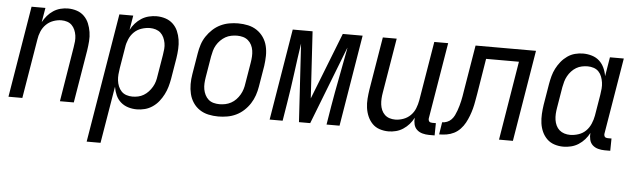

<svg xmlns="http://www.w3.org/2000/svg" viewBox="-47 -701 3595 1089"><g transform="rotate(5 1750.0 -156.5)"><path d="M8 0 94 -520H173L159 -438Q170 -458 184.5 -475Q199 -492 218 -504.5Q237 -517 258.5 -522.5Q280 -528 301 -528Q327 -528 351.5 -520Q376 -512 393.5 -494.5Q411 -477 420.5 -454Q430 -431 434 -405.5Q438 -380 436 -353.5Q434 -327 430 -301L380 0H301L352 -312Q355 -329 356.5 -346Q358 -363 355.5 -379.5Q353 -396 346.5 -411Q340 -426 329 -437Q318 -448 302.5 -453Q287 -458 270 -458Q247 -458 223.5 -449.5Q200 -441 182.5 -423.5Q165 -406 155.5 -383Q146 -360 143 -337L87 0Z M472 215 594 -520H673L659 -437Q669 -457 684.5 -474.5Q700 -492 719.5 -504.5Q739 -517 761.5 -522.5Q784 -528 805 -528Q832 -528 856.5 -520Q881 -512 899 -495Q917 -478 927 -455Q937 -432 941 -406.5Q945 -381 943.5 -354Q942 -327 938 -301L918 -181Q914 -158 907.5 -135.5Q901 -113 890 -91.5Q879 -70 864 -51Q849 -32 828.5 -18Q808 -4 785 2Q762 8 739 8Q713 8 689 0.5Q665 -7 647 -23Q629 -39 619 -61.5Q609 -84 605 -109L551 215ZM708 -62Q724 -62 740.5 -65.5Q757 -69 772 -78Q787 -87 799 -100Q811 -113 820 -128.5Q829 -144 833.5 -160Q838 -176 840 -192L860 -312Q863 -329 864.5 -346.5Q866 -364 863 -380.5Q860 -397 853 -412Q846 -427 834.5 -437.5Q823 -448 807 -453Q791 -458 774 -458Q751 -458 726.5 -450Q702 -442 684 -424.5Q666 -407 656 -383.5Q646 -360 643 -337L623 -217Q620 -199 618.5 -181Q617 -163 619 -146Q621 -129 627.5 -113Q634 -97 645.5 -85Q657 -73 673.5 -67.5Q690 -62 708 -62Z M1203 8Q1174 8 1146.5 2Q1119 -4 1096.5 -19Q1074 -34 1059 -56.5Q1044 -79 1037.5 -106Q1031 -133 1031 -161.5Q1031 -190 1036 -219L1056 -339Q1060 -364 1068 -389Q1076 -414 1091 -436.5Q1106 -459 1126 -477.5Q1146 -496 1170 -507.5Q1194 -519 1219.5 -523.5Q1245 -528 1270 -528Q1299 -528 1326.5 -522Q1354 -516 1376.5 -501Q1399 -486 1414.5 -463.5Q1430 -441 1436.5 -414Q1443 -387 1442.5 -358.5Q1442 -330 1438 -301L1418 -181Q1414 -156 1405.5 -131Q1397 -106 1382.5 -83.5Q1368 -61 1348 -42.5Q1328 -24 1304 -12.5Q1280 -1 1254 3.5Q1228 8 1203 8ZM1204 -62Q1220 -62 1237 -65.5Q1254 -69 1269.5 -77.5Q1285 -86 1297.5 -99Q1310 -112 1319 -127.5Q1328 -143 1333 -159.5Q1338 -176 1340 -192L1360 -312Q1363 -330 1364 -347.5Q1365 -365 1362.5 -381.5Q1360 -398 1352.5 -413Q1345 -428 1332.5 -438.5Q1320 -449 1304 -453.5Q1288 -458 1270 -458Q1254 -458 1236.5 -454.5Q1219 -451 1204 -442.5Q1189 -434 1176 -421Q1163 -408 1154 -392.5Q1145 -377 1140.5 -360.5Q1136 -344 1133 -328L1113 -208Q1110 -190 1109 -172.5Q1108 -155 1111 -138.5Q1114 -122 1121.5 -107Q1129 -92 1141 -81.5Q1153 -71 1169.5 -66.5Q1186 -62 1204 -62Z M1495 0 1581 -520H1694L1717 -140L1866 -520H1979L1893 0H1819L1836 -104Q1850 -187 1866.5 -270.5Q1883 -354 1898 -437L1899 -445L1726 0H1662L1635 -445Q1622 -359 1611 -274Q1600 -189 1586 -104L1569 0Z M2172 8Q2146 8 2121.5 0Q2097 -8 2080 -25.5Q2063 -43 2053 -66Q2043 -89 2039.5 -114.5Q2036 -140 2038 -166.5Q2040 -193 2044 -219L2094 -520H2173L2121 -208Q2118 -191 2117 -174Q2116 -157 2118 -140.5Q2120 -124 2126.5 -109Q2133 -94 2144.5 -83Q2156 -72 2171.5 -67Q2187 -62 2204 -62Q2227 -62 2250.5 -70.5Q2274 -79 2291.5 -96.5Q2309 -114 2318 -137Q2327 -160 2331 -183L2387 -520H2466L2394 -87Q2393 -82 2394 -77Q2395 -72 2397.5 -68.5Q2400 -65 2405 -63.5Q2410 -62 2415 -62H2436L2435 8H2403Q2384 8 2365.5 3Q2347 -2 2334 -14Q2321 -26 2316.5 -44.5Q2312 -63 2314 -82Q2304 -62 2289 -45Q2274 -28 2255 -15.5Q2236 -3 2214.5 2.5Q2193 8 2172 8Z M2801 0 2875 -450H2688L2655 -247Q2651 -226 2647.5 -205Q2644 -184 2638.5 -163Q2633 -142 2625 -121Q2617 -100 2606.5 -80.5Q2596 -61 2580 -44Q2564 -27 2544 -17Q2524 -7 2502.5 -3.5Q2481 0 2460 0L2471 -70Q2485 -70 2499 -75.5Q2513 -81 2523.5 -92Q2534 -103 2540.5 -116.5Q2547 -130 2552 -144Q2557 -158 2561 -172Q2565 -186 2568 -199.5Q2571 -213 2573.5 -227Q2576 -241 2578 -255L2622 -520H2966L2880 0Z M3168 8Q3141 8 3116.5 0Q3092 -8 3074.5 -25Q3057 -42 3046.5 -65Q3036 -88 3032.5 -113.5Q3029 -139 3030.5 -166Q3032 -193 3036 -219L3056 -339Q3060 -362 3066 -384.5Q3072 -407 3083 -428.5Q3094 -450 3109.5 -469Q3125 -488 3145 -502Q3165 -516 3188 -522Q3211 -528 3234 -528Q3260 -528 3284.5 -520.5Q3309 -513 3326.5 -497Q3344 -481 3354.5 -458.5Q3365 -436 3369 -411L3387 -520H3466L3394 -87Q3393 -82 3394 -77Q3395 -72 3397.5 -68.5Q3400 -65 3405 -63.5Q3410 -62 3415 -62H3436L3435 8H3403Q3384 8 3365.5 3Q3347 -2 3334 -14Q3321 -26 3316.5 -45Q3312 -64 3314 -83Q3304 -63 3288.5 -45.5Q3273 -28 3253.5 -15.5Q3234 -3 3211.5 2.5Q3189 8 3168 8ZM3200 -62Q3223 -62 3247.5 -70Q3272 -78 3289.5 -95.5Q3307 -113 3317 -136.5Q3327 -160 3331 -183L3351 -303Q3354 -321 3355.5 -339Q3357 -357 3354.5 -374Q3352 -391 3346 -407Q3340 -423 3328.5 -435Q3317 -447 3300.5 -452.5Q3284 -458 3266 -458Q3250 -458 3233 -454.5Q3216 -451 3201 -442Q3186 -433 3174 -420Q3162 -407 3153.5 -391.5Q3145 -376 3140.5 -360Q3136 -344 3133 -328L3113 -208Q3110 -191 3109 -173.5Q3108 -156 3110.5 -139.5Q3113 -123 3120 -108Q3127 -93 3139 -82.5Q3151 -72 3167 -67Q3183 -62 3200 -62Z"/></g></svg>

Font: Iosevka Fixed
Style: Italic
Weight: 400
Italic angle: -9°
Monospace: yes
Designer: Belleve Invis
Foundry: Belleve Invis
Version: Version 33.2.4